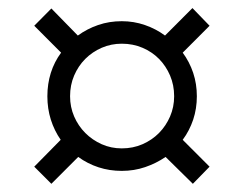

<svg xmlns="http://www.w3.org/2000/svg" viewBox="-20 -594 599 471"><path d="M96.2 -357.9Q96.2 -388.2 104.7 -415.3Q113.3 -442.4 129.9 -464.8L64 -530.8L106 -573.2L170.9 -506.8Q193.8 -523.4 220.9 -532.7Q248 -542 278.8 -542Q308.1 -542 335.2 -532.7Q362.3 -523.4 384.8 -506.8L452.1 -574.2L494.1 -530.8L428.2 -464.8Q444.8 -442.4 453.9 -415.3Q462.9 -388.2 462.9 -357.9Q462.9 -327.6 453.9 -300.5Q444.8 -273.4 428.2 -251L494.1 -185.1L453.1 -143.1L386.2 -209Q363.3 -193.4 336.2 -184.1Q309.1 -174.8 278.8 -174.8Q248.5 -174.8 221.7 -183.6Q194.8 -192.4 171.9 -209L106 -143.1L64 -185.1L128.9 -251Q113.3 -273.4 104.7 -300.5Q96.2 -327.6 96.2 -357.9ZM151.9 -357.9Q151.9 -331.5 161.9 -308.3Q171.9 -285.2 189.2 -267.8Q206.5 -250.5 229.5 -240.2Q252.4 -230 278.8 -230Q306.2 -230 329.6 -240.2Q353 -250.5 370.1 -267.8Q387.2 -285.2 397.2 -308.3Q407.2 -331.5 407.2 -357.9Q407.2 -385.3 397.2 -408.7Q387.2 -432.1 370.1 -449.5Q353 -466.8 329.6 -476.8Q306.2 -486.8 278.8 -486.8Q252.4 -486.8 229.5 -476.8Q206.5 -466.8 189.2 -449.5Q171.9 -432.1 161.9 -408.7Q151.9 -385.3 151.9 -357.9Z"/></svg>

Font: Droid Serif
Style: Regular
Weight: 400
Designer: Monotype Design team
Foundry: Monotype Imaging Inc.
Version: Version 1.03